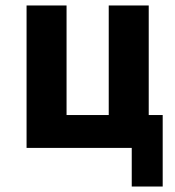

<svg xmlns="http://www.w3.org/2000/svg" viewBox="-20 -540 640 701"><path d="M461 141V0H77V-520H223V-120H377V-520H523V-120H574V141Z"/></svg>

Font: Iosevka Custom Heavy Extended
Style: Regular
Weight: 900
Width: 7
Monospace: yes
Designer: Belleve Invis
Foundry: Belleve Invis
Version: Version 11.2.4; ttfautohint (v1.8.4)